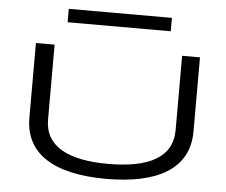

<svg xmlns="http://www.w3.org/2000/svg" viewBox="-55 -868 1111 942"><g transform="rotate(5 500.0 -396.5)"><path d="M246 -738H754V-804H246ZM502 11C748 11 908 -70 908 -258V-623H820V-257C820 -122 704 -63 504 -63C306 -63 192 -123 192 -254V-623H100V-255C100 -82 236 11 502 11Z"/></g></svg>

Font: Inconsolata UltraExpanded
Style: Regular
Weight: 400
Width: 9
Monospace: yes
Designer: Raph Levien, Cyreal, Brenton Simpson
Foundry: Raph Levien, Cyreal, Google
Version: Version 3.100